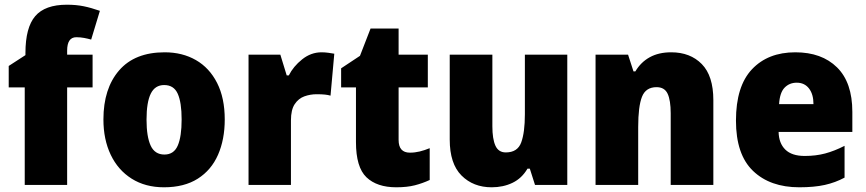

<svg xmlns="http://www.w3.org/2000/svg" viewBox="-20 -785 3674 815"><path d="M373 -414H265V0H85V-414H17V-505L88 -551V-560Q88 -668 129.5 -716.5Q171 -765 264 -765Q303 -765 335 -758.5Q367 -752 404 -739L367 -617Q353 -621 337 -624Q321 -627 304 -627Q265 -627 265 -570V-553H373Z M934 -278Q934 -193 905.5 -128Q877 -63 819.5 -26.5Q762 10 676 10Q597 10 539 -26.5Q481 -63 450 -128Q419 -193 419 -278Q419 -409 485.5 -486Q552 -563 679 -563Q754 -563 811.5 -530Q869 -497 901.5 -433Q934 -369 934 -278ZM602 -277Q602 -205 619.5 -167Q637 -129 678 -129Q718 -129 734.5 -167Q751 -205 751 -278Q751 -350 734.5 -387Q718 -424 677 -424Q638 -424 620 -387.5Q602 -351 602 -277Z M1345 -563Q1359 -563 1373.5 -561Q1388 -559 1399 -557L1383 -379Q1373 -382 1359.5 -383.5Q1346 -385 1324 -385Q1297 -385 1272 -376Q1247 -367 1231 -343Q1215 -319 1215 -274V0H1035V-553H1170L1197 -465H1206Q1225 -503 1262.5 -533Q1300 -563 1345 -563Z M1720 -137Q1741 -137 1761.5 -142Q1782 -147 1804 -156V-21Q1774 -7 1741 1.5Q1708 10 1662 10Q1580 10 1535.5 -32.5Q1491 -75 1491 -182V-414H1428V-495L1508 -548L1553 -664H1672V-553H1796V-414H1672V-191Q1672 -137 1720 -137Z M2388 -553V0H2251L2229 -69H2219Q2195 -28 2155.5 -9Q2116 10 2067 10Q1989 10 1939 -40Q1889 -90 1889 -193V-553H2070V-249Q2070 -195 2083 -166.5Q2096 -138 2127 -138Q2177 -138 2192.5 -180.5Q2208 -223 2208 -300V-553Z M2829 -563Q2910 -563 2959 -513Q3008 -463 3008 -360V0H2827V-304Q2827 -359 2814 -387Q2801 -415 2767 -415Q2721 -415 2705 -374Q2689 -333 2689 -246V0H2508V-553H2646L2669 -482H2677Q2700 -521 2738 -542Q2776 -563 2829 -563Z M3356 -563Q3468 -563 3533 -499Q3598 -435 3598 -310V-225H3285Q3286 -177 3313.5 -150Q3341 -123 3396 -123Q3443 -123 3482.5 -133.5Q3522 -144 3565 -166V-31Q3526 -10 3481 0Q3436 10 3373 10Q3249 10 3176.5 -59.5Q3104 -129 3104 -273Q3104 -419 3172 -491Q3240 -563 3356 -563ZM3362 -434Q3331 -434 3310.5 -413Q3290 -392 3287 -343H3433Q3433 -385 3414 -409.5Q3395 -434 3362 -434Z"/></svg>

Font: Noto Sans Lao SemiCondensed Black
Style: Regular
Weight: 900
Width: 4
Designer: Monotype Design Team
Foundry: Monotype Imaging Inc.
Version: Version 2.003; ttfautohint (v1.8.4.7-5d5b)